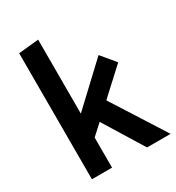

<svg xmlns="http://www.w3.org/2000/svg" viewBox="-170 -812 842 917"><g transform="rotate(-30 251.0 -353.0)"><path d="M179 0V-166L237 -219L372 0H502L316 -292L456 -421L392 -498L179 -298V-706L68 -695V0Z"/></g></svg>

Font: Catamaran SemiBold
Style: Regular
Weight: 600
Designer: Pria Ravichandran
Version: Version 2.000